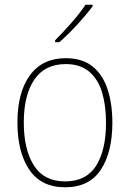

<svg xmlns="http://www.w3.org/2000/svg" viewBox="-20 -851 552 815"><path d="M457 -330Q457 -205 408 -130.5Q359 -56 256 -56Q155 -56 104.5 -130.5Q54 -205 54 -331Q54 -459 107 -531.5Q160 -604 259 -604Q330 -604 373.5 -568.5Q417 -533 437 -471Q457 -409 457 -330ZM81 -331Q81 -216 124 -148.5Q167 -81 256 -81Q346 -81 388 -147.5Q430 -214 430 -330Q430 -402 413.5 -458Q397 -514 359 -546.5Q321 -579 259 -579Q171 -579 126 -513.5Q81 -448 81 -331ZM373 -824Q347 -789 307.5 -746Q268 -703 232 -672H214V-680Q248 -714 284 -755Q320 -796 343 -831H373Z"/></svg>

Font: Noto Sans Malayalam UI SemiCondensed Thin
Style: Regular
Weight: 100
Width: 4
Designer: Jelle Bosma - Monotype Design Team
Foundry: Monotype Imaging Inc.
Version: Version 2.104; ttfautohint (v1.8.4.7-5d5b)